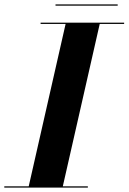

<svg xmlns="http://www.w3.org/2000/svg" viewBox="-62 -853 585 873"><path d="M190.4 -833H473.1V-827.1H190.4ZM-42.5 -5.9H68.6L236.3 -744.1H122.6V-750H502.4V-744.1H391.4L223.6 -5.9H337.4V0H-42.5Z"/></svg>

Font: Bodoni* 36
Style: Bold Italic
Weight: 700
Italic angle: -13°
Version: Version 2.000; ttfautohint (v1.8.1)